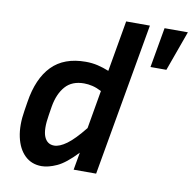

<svg xmlns="http://www.w3.org/2000/svg" viewBox="-83 -823 919 916"><g transform="rotate(10 377.0 -365.0)"><path d="M331 0 346 -85Q291 -27 250 -8.5Q209 10 177 10Q128 10 95.5 -21.5Q63 -53 51 -108.5Q39 -164 51 -236L58 -280Q76 -396 135 -456.5Q194 -517 299 -517Q330 -517 357.5 -510.5Q385 -504 412 -493L455 -740H570L440 0ZM169 -236Q157 -164 171 -130.5Q185 -97 219 -97Q245 -97 279.5 -122Q314 -147 362 -207L394 -392Q371 -404 350 -409Q329 -414 309 -414Q251 -414 219 -378Q187 -342 176 -280ZM684 -546H607L641 -740H754Z"/></g></svg>

Font: Inria Sans
Style: Bold Italic
Weight: 700
Italic angle: -10°
Designer: Black Foundry Team
Foundry: Black Foundry
Version: Version 1.2; ttfautohint (v1.8.3)